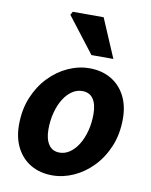

<svg xmlns="http://www.w3.org/2000/svg" viewBox="-86 -816 702 892"><g transform="rotate(10 265.5 -370.5)"><path d="M222.1 12Q164.1 12 120.7 -13.3Q77.4 -38.6 53.5 -84.7Q29.5 -130.8 29.5 -192.5Q29.5 -264.4 53.4 -322.2Q77.3 -380.1 117.3 -421.7Q157.4 -463.4 206.9 -485.8Q256.4 -508.1 307.5 -508.1Q365.6 -508.1 408.9 -482.8Q452.3 -457.5 476.2 -411.4Q500.1 -365.3 500.1 -303.6Q500.1 -231.7 476.3 -173.9Q452.4 -116.1 412.3 -74.4Q372.3 -32.7 322.8 -10.4Q273.2 12 222.1 12ZM237.3 -98Q262.7 -98 285.2 -113.5Q307.7 -129 324.8 -156.5Q341.9 -184 351.8 -221Q361.7 -258 361.7 -300.9Q361.7 -346.9 344.5 -372.5Q327.3 -398.1 292.4 -398.1Q267.2 -398.1 244.6 -383Q222 -367.9 204.9 -340.4Q187.8 -313 177.9 -276Q167.9 -239 167.9 -195.2Q167.9 -150.3 185.5 -124.2Q203.1 -98 237.3 -98ZM304.8 -570 175.8 -737.4 184.4 -753H330.1L408.2 -570Z"/></g></svg>

Font: Source Sans 3 VF
Style: Italic
Weight: 200
Italic angle: -11°
Designer: Paul D. Hunt
Foundry: Adobe Systems Incorporated
Version: Version 3.042;hotconv 1.0.118;makeotfexe 2.5.65603